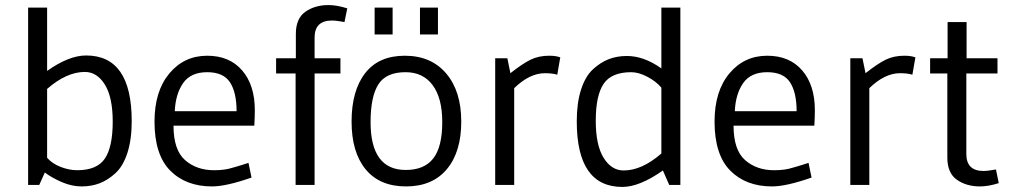

<svg xmlns="http://www.w3.org/2000/svg" viewBox="-20 -730 4003 758"><path d="M91 -700H166V-450Q252 -511 320 -511Q500 -511 500 -252Q500 -179 483 -126.5Q466 -74 436 -46.5Q406 -19 373.5 -6.5Q341 6 302 6Q263 6 223 -11.5Q183 -29 157 -49L135 0H91ZM166 -379V-107Q186 -84 219.5 -71Q253 -58 285 -58Q363 -58 394 -104Q425 -150 425 -250Q425 -346 394 -396Q363 -446 315 -446Q243 -446 166 -379Z M984 -234H665Q665 -138 710.5 -98Q756 -58 825 -58Q836 -58 845.5 -58.5Q855 -59 865.5 -60.5Q876 -62 882 -63.5Q888 -65 900.5 -68.5Q913 -72 918 -73.5Q923 -75 939 -80Q955 -85 961 -87L973 -29Q873 6 817 6Q714 6 652 -56.5Q590 -119 590 -250Q590 -370 648.5 -440Q707 -510 798 -510Q886 -510 936 -452Q986 -394 986 -295Q986 -268 984 -234ZM670 -291H914Q914 -365 888 -405Q862 -445 798 -445Q733 -445 703 -402Q673 -359 670 -291Z M1148 -500V-596Q1148 -657 1185.5 -683.5Q1223 -710 1277 -710Q1310 -710 1351 -697L1340 -643Q1307 -649 1291 -649Q1222 -649 1222 -582V-500H1324V-440H1222V0H1147V-440H1070V-500Z M1581 -445Q1504 -445 1473.5 -396.5Q1443 -348 1443 -248Q1443 -59 1582 -59Q1655 -59 1690.5 -104.5Q1726 -150 1726 -248Q1726 -343 1688 -394Q1650 -445 1581 -445ZM1368 -250Q1368 -372 1421.5 -441Q1475 -510 1578 -510Q1682 -510 1741.5 -440Q1801 -370 1801 -250Q1801 -130 1744 -62Q1687 6 1583 6Q1479 6 1423.5 -61.5Q1368 -129 1368 -250ZM1459 -594V-700H1530V-594ZM1638 -594V-700H1709V-594Z M2010 -382V0H1935V-500H1983L1995 -441Q2043 -479 2075 -494.5Q2107 -510 2148 -510Q2156 -510 2163 -509.5Q2170 -509 2175 -508Q2180 -507 2184 -506Q2188 -505 2190 -504H2192L2180 -435Q2162 -441 2131 -441Q2071 -441 2010 -382Z M2591 -700H2666V0H2622L2597 -57Q2505 8 2437 8Q2257 8 2257 -251Q2257 -324 2274 -376.5Q2291 -429 2321 -456.5Q2351 -484 2383.5 -496.5Q2416 -509 2455 -509Q2522 -509 2591 -460ZM2591 -124V-384Q2570 -409 2535.5 -427Q2501 -445 2472 -445Q2394 -445 2363 -399Q2332 -353 2332 -253Q2332 -157 2363 -107Q2394 -57 2442 -57Q2514 -57 2591 -124Z M3195 -234H2876Q2876 -138 2921.5 -98Q2967 -58 3036 -58Q3047 -58 3056.5 -58.5Q3066 -59 3076.5 -60.5Q3087 -62 3093 -63.5Q3099 -65 3111.5 -68.5Q3124 -72 3129 -73.5Q3134 -75 3150 -80Q3166 -85 3172 -87L3184 -29Q3084 6 3028 6Q2925 6 2863 -56.5Q2801 -119 2801 -250Q2801 -370 2859.5 -440Q2918 -510 3009 -510Q3097 -510 3147 -452Q3197 -394 3197 -295Q3197 -268 3195 -234ZM2881 -291H3125Q3125 -365 3099 -405Q3073 -445 3009 -445Q2944 -445 2914 -402Q2884 -359 2881 -291Z M3412 -382V0H3337V-500H3385L3397 -441Q3445 -479 3477 -494.5Q3509 -510 3550 -510Q3558 -510 3565 -509.5Q3572 -509 3577 -508Q3582 -507 3586 -506Q3590 -505 3592 -504H3594L3582 -435Q3564 -441 3533 -441Q3473 -441 3412 -382Z M3720 -108V-440H3652V-500H3721V-643H3796V-500H3918V-440H3795V-122Q3795 -55 3863 -55Q3879 -55 3912 -61L3923 -7Q3882 6 3849 6Q3795 6 3757.5 -20.5Q3720 -47 3720 -108Z"/></svg>

Font: Gudea
Style: Regular
Weight: 400
Designer: Agustina Mingote
Foundry: Agustina Mingote
Version: Version 1.002